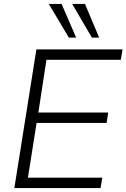

<svg xmlns="http://www.w3.org/2000/svg" viewBox="-20 -956 643 976"><path d="M53 0 165 -705H603L594 -652H216L175 -384H530L522 -331H166L122 -53H500L491 0ZM447 -765 347 -936H412L484 -765ZM330 -765 228 -936H293L367 -765Z"/></svg>

Font: Mulish Light
Style: Italic
Weight: 300
Italic angle: -9°
Designer: Vernon Adams
Foundry: Vernon Adams
Version: Version 3.603; ttfautohint (v1.8.3)